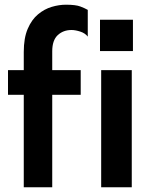

<svg xmlns="http://www.w3.org/2000/svg" viewBox="-20 -796 655 816"><path d="M81 0V-393H14V-498H81V-575Q81 -634.5 97.8 -673.5Q114.5 -712.5 141.5 -735Q168.5 -757.5 199.8 -766.8Q231 -776 260 -776Q301.5 -776 321.2 -768.5Q341 -761 353 -754V-640.5Q342 -655 321 -661.8Q300 -668.5 284 -668.5Q249 -668.5 225.5 -646.8Q202 -625 202 -578V-498H323V-393H202V0ZM410 0V-498H540V0ZM405 -579V-712H545V-579Z"/></svg>

Font: Alatsi
Style: Regular
Weight: 400
Designer: Spyros Zevelakis, Eben Sorkin
Foundry: www.sorkintype.com
Version: Version 1.008; ttfautohint (v1.8.4.7-5d5b)